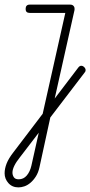

<svg xmlns="http://www.w3.org/2000/svg" viewBox="-40 -570 391 832"><path d="M299 -277Q305 -285 312 -285Q319 -285 325 -279Q331 -273 331 -266Q331 -260 327 -256L178 -61L131 155Q126 178 115.5 194.5Q105 211 92 222Q79 233 65.5 237.5Q52 242 40 242Q13 242 -3.5 223.5Q-20 205 -20 181Q-20 161 -11.5 139Q-3 117 18 90L145 -77L243 -514H89Q71 -514 71 -531Q71 -550 89 -550H264Q273 -550 278 -545Q283 -540 283 -533Q283 -531 283 -530Q283 -529 283 -527L197 -143ZM128 5 46 112Q14 152 14 178Q14 189 20 198Q26 207 41 207Q62 207 76 190.5Q90 174 96 148Z"/></svg>

Font: Gruenewald VA
Style: Regular
Weight: 400
Designer: Peter Wiegel
Foundry: Peter Wiegel, nach dem Schriftentwurf von Dr. H. Gr¸newald
Version: Version 0.007